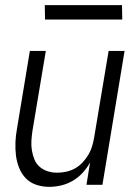

<svg xmlns="http://www.w3.org/2000/svg" viewBox="-20 -718 540 746"><path d="M171 8Q145 8 121 0Q97 -8 80.5 -25Q64 -42 54.5 -65.5Q45 -89 42 -114Q39 -139 40 -165Q41 -191 46 -218L96 -520H158L106 -209Q103 -189 102 -170Q101 -151 104 -133Q107 -115 114 -98Q121 -81 134.5 -69.5Q148 -58 165.5 -52.5Q183 -47 202 -47Q220 -47 238 -51Q256 -55 272 -64Q288 -73 301 -87Q314 -101 323.5 -117Q333 -133 338 -150Q343 -167 346 -185L402 -520H464L378 0H316L330 -87Q318 -65 301 -46.5Q284 -28 262.5 -15.5Q241 -3 217.5 2.5Q194 8 171 8ZM155 -642 154 -698H454L455 -642Z"/></svg>

Font: Iosevka SS18 Light
Style: Italic
Weight: 300
Italic angle: -9°
Monospace: yes
Designer: Belleve Invis
Foundry: Belleve Invis
Version: Version 25.1.1; ttfautohint (v1.8.4)